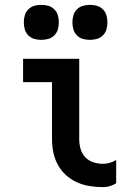

<svg xmlns="http://www.w3.org/2000/svg" viewBox="-20 -762 540 790"><path d="M403 8Q376 8 348.5 3.5Q321 -1 296.5 -12Q272 -23 251.5 -41.5Q231 -60 218 -84Q205 -108 199.5 -135Q194 -162 194 -189V-424H75V-520H306V-189Q306 -169 311.5 -149.5Q317 -130 330.5 -115.5Q344 -101 363.5 -94.5Q383 -88 403 -88Q417 -88 431.5 -92Q446 -96 458 -104V-8Q446 0 431.5 4Q417 8 403 8ZM350 -598Q335 -598 321 -602Q307 -606 296.5 -616.5Q286 -627 282 -641Q278 -655 278 -670Q278 -685 282 -699Q286 -713 296.5 -723.5Q307 -734 321 -738Q335 -742 350 -742Q365 -742 379 -738Q393 -734 403.5 -723.5Q414 -713 418 -699Q422 -685 422 -670Q422 -655 418 -641Q414 -627 403.5 -616.5Q393 -606 379 -602Q365 -598 350 -598ZM150 -598Q135 -598 121 -602Q107 -606 96.5 -616.5Q86 -627 82 -641Q78 -655 78 -670Q78 -685 82 -699Q86 -713 96.5 -723.5Q107 -734 121 -738Q135 -742 150 -742Q165 -742 179 -738Q193 -734 203.5 -723.5Q214 -713 218 -699Q222 -685 222 -670Q222 -655 218 -641Q214 -627 203.5 -616.5Q193 -606 179 -602Q165 -598 150 -598Z"/></svg>

Font: Iosevka Fixed
Style: Bold
Weight: 700
Monospace: yes
Designer: Belleve Invis
Foundry: Belleve Invis
Version: Version 32.3.0